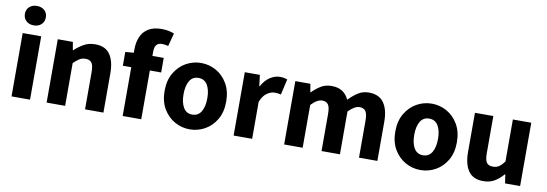

<svg xmlns="http://www.w3.org/2000/svg" viewBox="-57 -1128 4351 1526"><g transform="rotate(10 2119.0 -365.5)"><path d="M66.9 0V-511.2H216.3V0ZM142.1 -586.4Q104.5 -586.4 81.1 -608.2Q57.6 -629.9 57.6 -665.5Q57.6 -700.2 81.1 -721.7Q104.5 -743.2 142.1 -743.2Q179.7 -743.2 203.1 -721.7Q226.6 -700.2 226.6 -665.5Q226.6 -629.9 203.1 -608.2Q179.7 -586.4 142.1 -586.4Z M350.1 0V-511.2H471.7L482.9 -446.3H485.8Q518.6 -477.1 558.6 -500.2Q598.6 -523.4 650.9 -523.4Q733.9 -523.4 771.2 -468.3Q808.6 -413.1 808.6 -317.4V0H660.2V-298.8Q660.2 -354.5 644.8 -375.5Q629.4 -396.5 595.2 -396.5Q566.9 -396.5 545.9 -383.1Q524.9 -369.6 499.5 -345.2V0Z M963.9 0V-540Q963.9 -593.8 982.2 -637.9Q1000.5 -682.1 1041.7 -708.5Q1083 -734.9 1150.9 -734.9Q1182.6 -734.9 1209 -729Q1235.4 -723.1 1251.5 -716.3L1223.6 -610.8Q1210.9 -614.3 1198 -616.2Q1185.1 -618.2 1172.4 -618.2Q1144 -618.2 1128.9 -600.8Q1113.8 -583.5 1113.8 -543.9V0ZM896 -393.6V-504.9L972.2 -511.2H1205.1V-393.6Z M1505.9 12.2Q1441.4 12.2 1384.8 -19.3Q1328.1 -50.8 1292.7 -110.6Q1257.3 -170.4 1257.3 -255.4Q1257.3 -339.8 1292.7 -399.9Q1328.1 -460 1384.8 -491.7Q1441.4 -523.4 1505.9 -523.4Q1570.8 -523.4 1627.4 -491.7Q1684.1 -460 1719.2 -399.9Q1754.4 -339.8 1754.4 -255.4Q1754.4 -170.4 1719.2 -110.6Q1684.1 -50.8 1627.4 -19.3Q1570.8 12.2 1505.9 12.2ZM1505.9 -106.9Q1553.7 -106.9 1577.9 -147.5Q1602.1 -188 1602.1 -255.4Q1602.1 -322.8 1577.9 -362.8Q1553.7 -402.8 1505.9 -402.8Q1458 -402.8 1434.1 -362.8Q1410.2 -322.8 1410.2 -255.4Q1410.2 -188 1434.1 -147.5Q1458 -106.9 1505.9 -106.9Z M1859.4 0V-511.2H1981L1992.2 -421.4H1995.1Q2022.9 -472.2 2062 -497.8Q2101.1 -523.4 2140.6 -523.4Q2162.1 -523.4 2176 -520.5Q2189.9 -517.6 2201.7 -513.2L2172.4 -386.2Q2159.7 -389.6 2148.9 -391.1Q2138.2 -392.6 2121.1 -392.6Q2092.8 -392.6 2060.8 -371.3Q2028.8 -350.1 2008.8 -297.9V0Z M2267.1 0V-511.2H2388.7L2399.9 -444.8H2402.8Q2434.6 -476.6 2471.4 -500Q2508.3 -523.4 2558.6 -523.4Q2612.3 -523.4 2646.5 -500.5Q2680.7 -477.5 2698.7 -437Q2732.9 -472.7 2771.2 -498Q2809.6 -523.4 2859.9 -523.4Q2942.4 -523.4 2981 -468.3Q3019.5 -413.1 3019.5 -317.4V0H2871.1V-298.8Q2871.1 -354.5 2855.2 -375.5Q2839.4 -396.5 2806.2 -396.5Q2766.6 -396.5 2717.3 -345.2V0H2568.8V-298.8Q2568.8 -354.5 2553.2 -375.5Q2537.6 -396.5 2504.9 -396.5Q2485.8 -396.5 2463.1 -383.8Q2440.4 -371.1 2416.5 -345.2V0Z M3367.7 12.2Q3303.2 12.2 3246.6 -19.3Q3189.9 -50.8 3154.5 -110.6Q3119.1 -170.4 3119.1 -255.4Q3119.1 -339.8 3154.5 -399.9Q3189.9 -460 3246.6 -491.7Q3303.2 -523.4 3367.7 -523.4Q3432.6 -523.4 3489.3 -491.7Q3545.9 -460 3581.1 -399.9Q3616.2 -339.8 3616.2 -255.4Q3616.2 -170.4 3581.1 -110.6Q3545.9 -50.8 3489.3 -19.3Q3432.6 12.2 3367.7 12.2ZM3367.7 -106.9Q3415.5 -106.9 3439.7 -147.5Q3463.9 -188 3463.9 -255.4Q3463.9 -322.8 3439.7 -362.8Q3415.5 -402.8 3367.7 -402.8Q3319.8 -402.8 3295.9 -362.8Q3272 -322.8 3272 -255.4Q3272 -188 3295.9 -147.5Q3319.8 -106.9 3367.7 -106.9Z M3874.5 12.2Q3792 12.2 3754.4 -42.7Q3716.8 -97.7 3716.8 -193.4V-511.2H3865.2V-211.9Q3865.2 -156.2 3880.6 -135.3Q3896 -114.3 3930.2 -114.3Q3959 -114.3 3979.5 -127.7Q4000 -141.1 4022.9 -171.9V-511.2H4171.4V0H4049.8L4039.6 -70.8H4035.6Q4003.9 -33.2 3965.6 -10.5Q3927.2 12.2 3874.5 12.2Z"/></g></svg>

Font: Akatab Black
Style: Regular
Weight: 900
Designer: SIL Global
Foundry: SIL Global
Version: Version 4.000